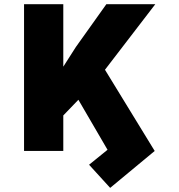

<svg xmlns="http://www.w3.org/2000/svg" viewBox="-20 -732 867 931"><path d="M514.2 179 411.9 66.8 501.4 -5.7 360.1 -248.2 286.9 -172.2V0H96.6V-711.6H286.9V-408.7L348 -504.3L495.7 -711.6H733L489 -393.8L730.1 0Z"/></svg>

Font: Linik Sans Black
Style: Regular
Weight: 900
Designer: Fonts by Rasmus Andersson / Changes by Cristiano Sobral with parts from Marc Monis
Foundry: rsms
Version: Version 3.020; ttfautohint (v1.6)